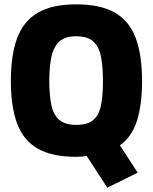

<svg xmlns="http://www.w3.org/2000/svg" viewBox="-20 -710 705 884"><path d="M474 154 379 8Q369 10 357 11Q345 12 331 12Q221 12 155 -25Q89 -62 59.5 -139.5Q30 -217 30 -337Q30 -458 59.5 -536Q89 -614 155 -652Q221 -690 331 -690Q442 -690 508.5 -652Q575 -614 604.5 -536Q634 -458 634 -337Q634 -227 610.5 -153.5Q587 -80 532 -41L614 85ZM331 -135Q383 -135 409.5 -157.5Q436 -180 445 -225.5Q454 -271 454 -337Q454 -403 445 -449Q436 -495 409.5 -519Q383 -543 331 -543Q280 -543 253.5 -519Q227 -495 217 -449.5Q207 -404 207 -337Q207 -271 216.5 -226Q226 -181 253 -158Q280 -135 331 -135Z"/></svg>

Font: Cairo Play Black
Style: Regular
Weight: 900
Version: Version 3.119